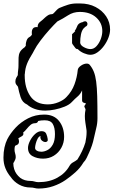

<svg xmlns="http://www.w3.org/2000/svg" viewBox="-24 -672 657 1111"><path d="M199 419Q187 419 176 416Q165 413 153 413Q116 413 86 396Q56 379 38 352Q19 330 7.5 302Q-4 274 -4 240Q-4 208 2 181Q8 154 18 134Q36 99 66.5 66.5Q97 34 139 12.5Q181 -9 232 -9Q288 -9 317.5 28Q347 65 347 120Q347 154 331 183Q315 212 287.5 229Q260 246 225 246Q191 246 164.5 231.5Q138 217 138 184Q138 166 149.5 143Q161 120 179 103.5Q197 87 216 87Q237 87 243.5 102Q250 117 252 132Q254 141 249.5 145.5Q245 150 238 150Q230 150 221 143.5Q212 137 210 126Q209 123 209.5 120.5Q210 118 211 115Q201 117 194 130Q187 143 183 158.5Q179 174 179 184Q179 194 189.5 200Q200 206 215 206Q232 206 250.5 196.5Q269 187 281.5 164.5Q294 142 294 104Q294 67 281.5 45.5Q269 24 235 24Q213 24 197 28Q193 41 179 41Q164 41 152.5 51Q141 61 131 73.5Q121 86 110 95Q115 108 103.5 115.5Q92 123 82 128Q83 132 84.5 136Q86 140 86 145Q86 160 77 165Q68 170 63 172Q60 182 60 192Q60 205 63.5 215.5Q67 226 67 237Q67 249 58 264L53 272Q53 308 72 335Q80 346 93 357Q117 375 153 375Q165 375 176 378.5Q187 382 199 382Q261 382 307.5 356.5Q354 331 378 288Q386 274 399.5 267Q413 260 424 251Q455 202 470 153Q473 138 475 123Q477 108 477 95Q477 90 477 85.5Q477 81 476 77Q473 57 470 37.5Q467 18 467 -1Q467 -10 468 -19.5Q469 -29 471 -38Q469 -46 466.5 -49.5Q464 -53 464 -57Q464 -60 474 -73Q466 -75 458.5 -78.5Q451 -82 451 -92V-149Q441 -127 425.5 -114Q410 -101 391 -81Q377 -66 350 -55Q323 -44 293 -38Q263 -32 238 -32Q204 -32 177.5 -41.5Q151 -51 133 -67Q105 -79 95 -110.5Q85 -142 80 -170Q74 -177 69.5 -183.5Q65 -190 65 -199Q65 -213 70 -221.5Q75 -230 79 -237Q79 -252 81 -265.5Q83 -279 83 -292V-298Q83 -321 83.5 -338.5Q84 -356 91 -370Q98 -384 118 -398Q118 -398 121 -401L125 -408L126 -410Q126 -412 125.5 -413.5Q125 -415 125 -416Q125 -419 127 -427Q132 -450 144.5 -456.5Q157 -463 161 -473Q160 -476 160 -479Q160 -482 160 -485Q160 -499 167.5 -508Q175 -517 194 -515V-518Q194 -535 208.5 -546Q223 -557 234 -568Q241 -575 252 -582.5Q263 -590 277 -590Q282 -590 289 -598Q296 -606 304.5 -614.5Q313 -623 320 -626Q346 -637 369.5 -644.5Q393 -652 421 -652H438Q490 -652 529 -631.5Q568 -611 590.5 -577Q613 -543 613 -501Q613 -479 603.5 -454Q594 -429 577.5 -406.5Q561 -384 540.5 -369.5Q520 -355 499 -355Q483 -355 461.5 -364Q440 -373 426 -388H424Q416 -388 410 -397Q407 -402 400 -410.5Q393 -419 393 -423V-474L412 -492H408Q417 -505 422.5 -520Q428 -535 444 -541Q446 -542 448 -542.5Q450 -543 452 -543Q454 -544 456 -545Q458 -546 460 -547Q466 -549 468 -549Q475 -549 478.5 -544Q482 -539 482 -534Q482 -523 473 -519Q471 -517 467 -515Q466 -512 460 -508Q449 -495 444.5 -473Q440 -451 440 -425Q441 -410 461.5 -399Q482 -388 499 -388Q519 -388 534.5 -405Q550 -422 559 -446Q568 -470 568 -492Q568 -539 532.5 -571Q497 -603 438 -603Q400 -603 370 -583.5Q340 -564 308 -548Q290 -531 262.5 -500.5Q235 -470 210.5 -437.5Q186 -405 174 -381Q166 -365 156 -349Q146 -333 138 -316Q132 -303 127.5 -289Q123 -275 121 -258Q120 -254 120 -247Q119 -244 119 -241Q119 -238 119 -235Q119 -163 151.5 -115.5Q184 -68 253 -68Q284 -68 314.5 -80.5Q345 -93 361 -111Q392 -143 407 -184Q422 -225 426 -268Q428 -281 445 -292.5Q462 -304 478 -304Q489 -304 495 -297Q510 -279 519 -256.5Q528 -234 532.5 -200Q537 -166 538.5 -115Q540 -64 540 12Q540 42 532.5 71Q525 100 519 129Q515 149 508 169.5Q501 190 492 210Q485 226 477.5 241.5Q470 257 459 268Q440 300 412 325Q384 350 355 370Q323 392 283.5 405.5Q244 419 199 419Z"/></svg>

Font: Are You Serious
Style: Regular
Weight: 400
Designer: Robert E. Leuschke
Foundry: Robert E. Leuschke
Version: Version 1.100